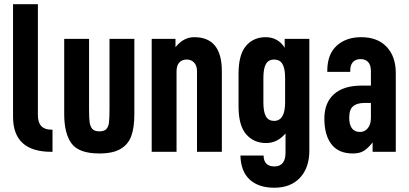

<svg xmlns="http://www.w3.org/2000/svg" viewBox="-20 -710 1911 898"><path d="M41 -164.1V-690.4H157.2V-170.9Q157.2 -103.5 220.7 -103.5H225.6V0H219.7Q41 0 41 -164.1Z M280.3 -176.8V-528.3H396.5V-201.2Q396.5 -160.2 398.9 -140.1Q401.4 -120.1 411.1 -107.9Q420.9 -95.7 444.3 -95.7Q467.8 -95.7 477.5 -106.4Q487.3 -117.2 489.7 -137.2Q492.2 -157.2 492.2 -201.2V-528.3H608.4V-176.8Q608.4 -113.3 594.2 -74.2Q580.1 -35.2 544.4 -13.7Q508.8 7.8 444.3 7.8Q349.6 7.8 314.9 -38.6Q280.3 -85 280.3 -176.8Z M689.5 -528.3H800.8V-489.3Q837.9 -536.1 888.7 -536.1Q1017.6 -536.1 1017.6 -377V0H901.4V-376Q901.4 -403.3 887.7 -417.5Q874 -431.6 853.5 -431.6Q831.1 -431.6 818.4 -417.5Q805.7 -403.3 805.7 -376V0H689.5Z M1104.5 17.6H1212.9Q1212.9 42 1225.6 55.2Q1238.3 68.4 1263.7 68.4Q1289.1 68.4 1302.2 52.2Q1315.4 36.1 1315.4 4.9V-85.9Q1277.3 -41 1224.6 -41Q1167 -41 1131.3 -82Q1095.7 -123 1095.7 -211.9V-365.2Q1095.7 -454.1 1130.4 -495.1Q1165 -536.1 1222.7 -536.1Q1252 -536.1 1274.9 -522.9Q1297.9 -509.8 1311.5 -486.3V-528.3H1426.8V-5.9Q1426.8 74.2 1383.3 121.1Q1339.8 168 1262.7 168Q1189.5 168 1147.9 129.9Q1106.4 91.8 1104.5 17.6ZM1313.5 -231.4V-345.7Q1313.5 -390.6 1300.8 -411.1Q1288.1 -431.6 1261.7 -431.6Q1236.3 -431.6 1224.1 -411.1Q1211.9 -390.6 1211.9 -345.7V-231.4Q1211.9 -185.5 1224.1 -165Q1236.3 -144.5 1262.7 -144.5Q1313.5 -145.5 1313.5 -231.4Z M1831.1 -368.2V0H1722.7V-43.9Q1701.2 -16.6 1681.6 -4.4Q1662.1 7.8 1629.9 7.8Q1563.5 7.8 1530.3 -35.2Q1497.1 -78.1 1497.1 -155.3Q1497.1 -229.5 1542 -269.5Q1586.9 -309.6 1670.9 -309.6H1714.8V-377Q1714.8 -405.3 1702.1 -419.4Q1689.5 -433.6 1666 -433.6Q1643.6 -433.6 1630.9 -419.9Q1618.2 -406.2 1618.2 -381.8V-374H1510.7V-377.9Q1510.7 -456.1 1554.7 -496.1Q1598.6 -536.1 1668.9 -536.1Q1746.1 -536.1 1788.6 -490.7Q1831.1 -445.3 1831.1 -368.2ZM1714.8 -158.2V-228.5H1684.6Q1649.4 -228.5 1631.3 -212.9Q1613.3 -197.3 1613.3 -160.2Q1613.3 -127 1626 -109.9Q1638.7 -92.8 1664.1 -92.8Q1685.5 -92.8 1700.2 -110.4Q1714.8 -127.9 1714.8 -158.2Z"/></svg>

Font: Altinn-DIN Condensed
Style: DINCondensed-Bold
Weight: 700
Width: 3
Designer: Charles Nix
Foundry: Altinn
Version: Version 2.00